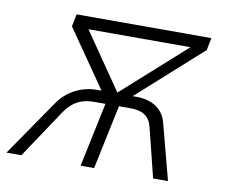

<svg xmlns="http://www.w3.org/2000/svg" viewBox="-87 -608 804 686"><g transform="rotate(10 315.0 -265.0)"><path d="M-23 0H31L149 -177C177 -218 209 -233 255 -233H295L246 0H295L344 -233H385C430 -233 455 -218 465 -177L509 0H563L509 -205C496 -252 455 -277 400 -277H386L618 -485L627 -530H138L129 -485L273 -277H258C202 -277 151 -252 118 -205ZM189 -485H559L330 -280Z"/></g></svg>

Font: Geist ExtraLight
Style: Italic
Weight: 200
Italic angle: -12°
Designer: Basement.studio, Andrés Briganti, Mateo Zaragoza
Foundry: Basement.studio, Vercel, Andrés Briganti, Guido Ferreyra, Mateo Zaragoza
Version: Version 1.500